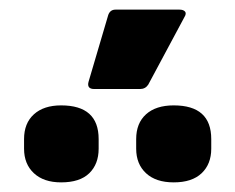

<svg xmlns="http://www.w3.org/2000/svg" viewBox="-20 -928 489 399"><path d="M176 -743Q160 -743 164 -758L205 -897Q209 -908 220 -908H353Q361 -908 364.5 -904Q368 -900 363 -892L288 -752Q282 -743 271 -743ZM107 -549Q71 -549 50.5 -568Q30 -587 30 -619V-639Q30 -672 50.5 -690.5Q71 -709 107 -709Q185 -709 185 -639V-619Q185 -587 165.5 -568Q146 -549 107 -549ZM341 -549Q304 -549 283.5 -568Q263 -587 263 -619V-639Q263 -672 283.5 -690.5Q304 -709 341 -709Q419 -709 419 -639V-619Q419 -587 399 -568Q379 -549 341 -549Z"/></svg>

Font: Sofia Sans Black
Style: Regular
Weight: 900
Designer: Botio Nikoltchev, Ani Petrova
Foundry: lettersoup
Version: Version 4.100; ttfautohint (v1.8.3)